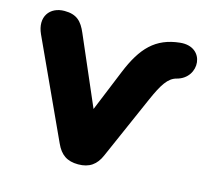

<svg xmlns="http://www.w3.org/2000/svg" viewBox="-104 -834 1032 962"><g transform="rotate(15 411.5 -352.5)"><path d="M380 10C438 10 473 -16 495 -67L639 -395C677 -481 703 -522 746 -533C858 -562 849 -725 716 -711C592 -698 527 -630 471 -493L383 -278L230 -632C207 -686 180 -715 116 -715C40 -715 -6 -654 32 -571L264 -67C288 -14 322 10 380 10Z"/></g></svg>

Font: SN Pro Black
Style: Regular
Weight: 900
Designer: Tobias Whetton
Foundry: Supernotes
Version: Version 1.001;Glyphs 3.2 (3249)